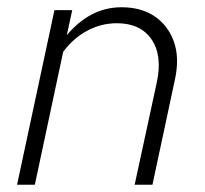

<svg xmlns="http://www.w3.org/2000/svg" viewBox="-20 -509 565 529"><path d="M27 0 130 -481H179L164 -412Q196 -450 233.5 -469.5Q271 -489 315 -489Q369 -489 406 -464Q443 -439 459 -394.5Q475 -350 462 -290L400 0H351L412 -282Q428 -356 397.5 -400.5Q367 -445 302 -445Q259 -445 220.5 -424.5Q182 -404 154 -366L76 0Z"/></svg>

Font: Red Hat Text VF
Style: Italic
Weight: 300
Italic angle: -12°
Designer: Pentagram, MCKL
Foundry: Pentagram, MCKL
Version: Version 1.023